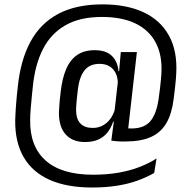

<svg xmlns="http://www.w3.org/2000/svg" viewBox="-20 -685 875 878"><path d="M369 -35.5Q312 -35.5 280.8 -69.8Q249.5 -104 249.5 -168.5Q249.5 -174 250 -180.5Q250.5 -187 251 -197.2Q251.5 -207.5 253 -224Q254.5 -240.5 257.5 -265Q264 -324.5 281.8 -367.2Q299.5 -410 331.8 -432.8Q364 -455.5 413 -455.5Q465 -455.5 491.5 -429.5Q518 -403.5 522 -359.5H542L518.5 -288.5Q519 -291.5 519 -294.8Q519 -298 519 -301Q519 -331 508.5 -351.5Q498 -372 479.5 -382.5Q461 -393 435.5 -393Q388.5 -393 365.2 -361.5Q342 -330 336 -275Q333 -250.5 331.5 -234.2Q330 -218 329.2 -208Q328.5 -198 328.2 -192Q328 -186 328 -182Q328 -141 347.5 -120.5Q367 -100 404.5 -100Q429 -100 449.2 -110.8Q469.5 -121.5 484 -140.8Q498.5 -160 505.5 -185.5L515.5 -129H497.5Q488.5 -101.5 472.5 -80.5Q456.5 -59.5 431 -47.5Q405.5 -35.5 369 -35.5ZM489 -42 503 -148 502 -161.5 521.5 -333 523.5 -345.5 532 -442.5 532.5 -447H606L561 -51ZM545 -99.5Q554 -99 561.2 -98.2Q568.5 -97.5 581 -97.5Q638.5 -97.5 667 -130.2Q695.5 -163 705.5 -234Q709.5 -261.5 712 -283.8Q714.5 -306 716 -322.2Q717.5 -338.5 718 -348Q723 -430 693.2 -488Q663.5 -546 601.2 -576.8Q539 -607.5 446 -607.5Q345 -607.5 278.8 -569.2Q212.5 -531 176.5 -460.5Q140.5 -390 130.5 -292.5Q128 -268.5 126 -249.2Q124 -230 122.8 -214.2Q121.5 -198.5 120.2 -185.2Q119 -172 118.5 -160.2Q118 -148.5 118 -136.5Q116 -15.5 188.8 49.2Q261.5 114 405.5 114Q469.5 114 523 104.5Q576.5 95 619.8 78Q663 61 696 39.5L685 106Q651 125.5 609 140.8Q567 156 515.5 164.2Q464 172.5 401 172.5Q286 172.5 207.2 137.5Q128.5 102.5 88.5 34Q48.5 -34.5 49.5 -134Q50 -146.5 50.5 -159.2Q51 -172 52 -186Q53 -200 54.2 -215.8Q55.5 -231.5 57.2 -249.8Q59 -268 61.5 -289.5Q74 -410.5 119.5 -494.5Q165 -578.5 246.8 -621.8Q328.5 -665 448.5 -665Q559 -665 636.2 -629Q713.5 -593 752.5 -522.5Q791.5 -452 786 -349Q785.5 -338 784.2 -322.5Q783 -307 780.5 -284.8Q778 -262.5 774 -231.5Q765.5 -164.5 740.8 -122Q716 -79.5 671.2 -59Q626.5 -38.5 556.5 -38Q538 -37.5 521.8 -38.5Q505.5 -39.5 489 -42Z"/></svg>

Font: Anek Bangla Medium
Style: Regular
Weight: 400
Version: Version 1.003